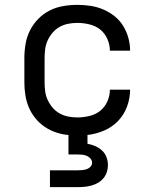

<svg xmlns="http://www.w3.org/2000/svg" viewBox="-20 -548 640 788"><path d="M185 220V151H300Q309 151 318.5 150Q328 149 336.5 146Q345 143 351.5 136Q358 129 358 120Q358 111 352 103.5Q346 96 337 92Q328 88 318.5 87Q309 86 300 86H261V6Q235 4 210 -4.5Q185 -13 163.5 -27.5Q142 -42 125 -63Q108 -84 98 -108Q88 -132 84 -158Q80 -184 80 -210V-310Q80 -339 85 -368Q90 -397 103 -423Q116 -449 137 -470.5Q158 -492 184 -505Q210 -518 239 -523Q268 -528 298 -528Q325 -528 351.5 -524Q378 -520 403 -509.5Q428 -499 449.5 -482Q471 -465 485 -442.5Q499 -420 506.5 -393.5Q514 -367 514 -340H431Q431 -365 420.5 -388.5Q410 -412 391 -427Q372 -442 347 -448Q322 -454 298 -454Q279 -454 260.5 -450.5Q242 -447 225.5 -438Q209 -429 196.5 -414.5Q184 -400 176 -383Q168 -366 165.5 -347.5Q163 -329 163 -310V-210Q163 -191 165.5 -172.5Q168 -154 176 -137Q184 -120 196.5 -105.5Q209 -91 225.5 -82Q242 -73 260.5 -69.5Q279 -66 298 -66Q322 -66 347 -72Q372 -78 391 -93Q410 -108 420.5 -131.5Q431 -155 431 -180H514Q514 -145 501.5 -111Q489 -77 464.5 -51.5Q440 -26 407 -12Q374 2 339 6V42Q355 45 370.5 51.5Q386 58 398.5 69.5Q411 81 417 97Q423 113 423 130Q423 144 418.5 158Q414 172 405 183Q396 194 383.5 201.5Q371 209 357 213Q343 217 328.5 218.5Q314 220 300 220Z"/></svg>

Font: Nova
Style: Regular
Weight: 400
Monospace: yes
Designer: Belleve Invis
Foundry: Belleve Invis
Version: Version 24.1.4; ttfautohint (v1.8.4)